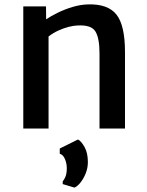

<svg xmlns="http://www.w3.org/2000/svg" viewBox="-20 -585 671 874"><path d="M86 0V-556H189.5L190 -497Q210.5 -511 241.8 -526.5Q273 -542 309.2 -553Q345.5 -564 381.5 -565Q471 -567.5 510 -518.8Q549 -470 549 -347.5V0H433V-341.5Q433 -411.5 414.2 -442Q395.5 -472.5 333 -469Q315.5 -468.5 292.8 -462.8Q270 -457 246.2 -446.2Q222.5 -435.5 201 -419V0ZM319 269 265.5 253V240.5Q273 232 278.5 218Q284 204 284 181Q284 157.5 275.2 138Q266.5 118.5 252 115V91L335 50Q350 57.5 365 84.5Q380 111.5 380 153Q380 179 370.5 203.2Q361 227.5 347 245.2Q333 263 319 269Z"/></svg>

Font: Tracken
Style: Regular
Weight: 400
Designer: Eben Sorkin
Foundry: Eben Sorkin
Version: Version 2.001